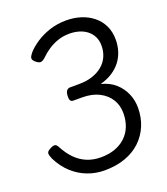

<svg xmlns="http://www.w3.org/2000/svg" viewBox="-161 -1002 985 1132"><g transform="rotate(-20 331.5 -435.5)"><path d="M300 19Q244 19 193 -0.5Q142 -20 100.5 -58Q59 -96 31 -152Q21 -174 20.5 -187.5Q20 -201 42 -212Q61 -223 72.5 -221.5Q84 -220 93 -202Q118 -155 149 -124Q180 -93 219 -77Q258 -61 305 -61Q355 -61 394 -75Q433 -89 461 -115.5Q489 -142 503.5 -179Q518 -216 518 -261Q518 -310 494.5 -348Q471 -386 427 -408.5Q383 -431 321 -431H266Q252 -431 247 -441.5Q242 -452 244 -473Q246 -494 254.5 -502.5Q263 -511 275 -511H329Q378 -511 415.5 -523.5Q453 -536 479.5 -558.5Q506 -581 519.5 -612Q533 -643 533 -679Q533 -712 520.5 -736.5Q508 -761 486.5 -777.5Q465 -794 437 -802Q409 -810 379 -810Q339 -810 305.5 -798.5Q272 -787 243.5 -768Q215 -749 191 -725Q174 -710 161.5 -710.5Q149 -711 132 -726Q115 -741 119 -754Q123 -767 136 -782Q159 -808 196.5 -833Q234 -858 282.5 -874Q331 -890 387 -890Q436 -890 478.5 -876.5Q521 -863 554 -836.5Q587 -810 605.5 -771.5Q624 -733 624 -684Q624 -647 613.5 -613Q603 -579 582 -551Q561 -523 528.5 -501.5Q496 -480 451 -468Q505 -454 539.5 -423Q574 -392 592 -350.5Q610 -309 610 -262Q610 -201 588.5 -149.5Q567 -98 527 -60Q487 -22 429.5 -1.5Q372 19 300 19Z"/></g></svg>

Font: Playwrite GB S
Style: Italic
Weight: 400
Italic angle: -7°
Designer: Veronika Burian, José Scaglione
Foundry: TypeTogether
Version: Version 1.000